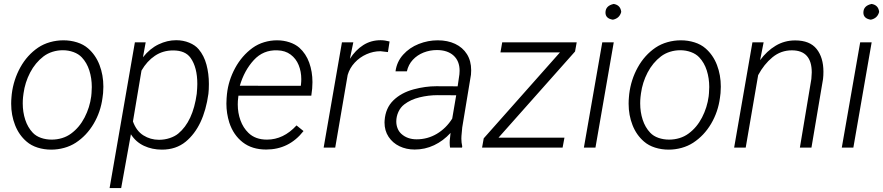

<svg xmlns="http://www.w3.org/2000/svg" viewBox="-20 -741 4435 964"><path d="M39.1 -269Q47.9 -340.8 82 -402.6Q116.2 -464.4 171.4 -502Q198.2 -520 231.2 -529.3Q264.2 -538.6 298.3 -538.6Q334.5 -538.6 366.9 -528.3Q399.4 -518.1 422.4 -498Q460.4 -464.8 479.7 -414.6Q499 -364.3 499 -305.7Q499 -289.6 497.6 -273.4L494.6 -249.5Q485.4 -179.2 450.2 -119.6Q415 -60.1 360.4 -24.4Q334 -7.3 302 1.5Q270 10.3 237.3 10.3Q201.2 10.3 168.7 0Q136.2 -10.3 113.3 -30.3Q75.2 -63 55.7 -112.8Q36.1 -162.6 36.1 -220.2Q36.1 -236.8 37.6 -252.9ZM95.7 -252.9Q94.2 -237.8 94.2 -221.7Q94.2 -178.2 106.7 -139.9Q119.1 -101.6 144.5 -74.7Q160.6 -57.6 185.8 -48.8Q210.9 -40 239.7 -40Q266.1 -40 291.3 -47.6Q316.4 -55.2 336.9 -70.3Q378.9 -101.1 404.8 -151.4Q430.7 -201.7 438 -257.3L439.5 -272.9Q440.9 -288.6 440.9 -304.2Q440.9 -348.1 428.5 -387.2Q416 -426.3 390.6 -453.1Q374.5 -470.2 349.1 -479.5Q323.7 -488.8 295.4 -488.8Q269 -488.8 243.9 -481Q218.8 -473.1 198.7 -458Q157.2 -426.3 131.3 -376.7Q105.5 -327.1 98.1 -272Z M637.2 -66.9 588.4 203.1H530.3L657.2 -528.3H711.4L697.8 -453.6Q732.9 -497.6 776.4 -518.3Q819.8 -539.1 864.3 -539.1Q899.9 -539.1 930.2 -526.6Q960.4 -514.2 977.5 -493.7Q1004.4 -461.9 1016.6 -416.5Q1028.8 -371.1 1028.8 -319.3Q1028.8 -290 1026.4 -270Q1003.4 -105 912.6 -29.8Q863.8 10.3 793 10.3Q743.7 10.3 702.9 -8.8Q662.1 -27.8 637.2 -66.9ZM690.4 -386.7 647.5 -131.3Q664.6 -83.5 700 -61.3Q735.4 -39.1 778.3 -39.1Q806.2 -39.1 832 -47.6Q857.9 -56.2 875 -70.3Q948.7 -131.3 967.8 -270Q970.7 -301.3 970.7 -319.3Q970.7 -402.8 937 -450.2Q910.6 -487.8 849.1 -487.8Q797.9 -487.8 757.8 -460.9Q717.8 -434.1 690.4 -386.7Z M1503.9 -83Q1431.2 9.8 1316.4 9.8Q1245.6 9.8 1198.7 -26.6Q1151.9 -63 1131.3 -125.5Q1116.7 -171.9 1116.7 -220.7Q1116.7 -238.8 1117.7 -248L1119.6 -269.5Q1127 -337.4 1160.6 -399.4Q1194.3 -461.4 1248 -500.5Q1274.4 -519.5 1306.4 -529.1Q1338.4 -538.6 1370.6 -538.6Q1403.8 -538.6 1433.3 -528.8Q1462.9 -519 1482.9 -501.5Q1516.1 -471.7 1532.5 -426.5Q1548.8 -381.3 1548.8 -328.6Q1548.8 -312.5 1547.4 -296.4L1543 -260.7H1177.2L1175.8 -249Q1173.8 -234.9 1173.8 -216.3Q1173.8 -174.3 1187.3 -137Q1200.7 -99.6 1227.5 -73.7Q1262.2 -40 1320.3 -40Q1403.3 -40 1468.8 -111.3ZM1184.1 -310.5 1490.2 -310.1 1491.2 -317.4Q1492.7 -330.6 1492.7 -343.8Q1492.7 -381.8 1479.5 -414.3Q1466.3 -446.8 1439.2 -467Q1412.1 -487.3 1373 -488.3Q1301.8 -491.2 1254.2 -439.2Q1206.5 -387.2 1184.1 -310.5Z M1890.1 -483.9Q1854.5 -483.9 1820.3 -468.8Q1786.1 -453.6 1761 -426.5Q1735.8 -399.4 1725.6 -364.7L1663.1 0H1605L1696.8 -528.3H1753.9L1736.8 -445.8Q1765.1 -489.7 1803.7 -514.4Q1842.3 -539.1 1890.6 -539.1Q1912.1 -539.1 1936 -532.7L1927.7 -479.5Z M2239.7 0Q2237.8 -11.2 2237.8 -24.9Q2237.8 -33.2 2238.3 -37.1L2242.2 -73.7Q2205.6 -33.7 2159.7 -12Q2113.8 9.8 2062 9.8Q2020 9.8 1985.6 -6.8Q1951.2 -23.4 1930.9 -54.2Q1910.6 -85 1910.6 -126L1911.1 -136.2Q1915.5 -198.2 1954.8 -236.8Q1994.1 -275.4 2057.1 -292.5Q2115.7 -308.1 2170.4 -308.1L2277.8 -307.6L2286.6 -367.7Q2287.6 -380.4 2287.6 -385.7Q2287.6 -434.6 2257.1 -462.2Q2226.6 -489.7 2173.3 -489.7Q2138.7 -489.7 2106.9 -477.3Q2075.2 -464.8 2052.7 -440.7Q2030.3 -416.5 2022.9 -382.8H1965.8Q1972.2 -431.2 2004.2 -466.6Q2036.1 -502 2082.5 -520.3Q2128.9 -538.6 2177.7 -538.6Q2227.1 -538.6 2265.1 -520.8Q2303.2 -502.9 2324.5 -469Q2345.7 -435.1 2345.7 -388.2Q2345.7 -373.5 2344.7 -366.2L2300.8 -101.1L2296.9 -58.6Q2296.4 -54.2 2296.4 -44.9Q2296.4 -25.4 2300.8 -6.3L2299.8 0ZM2250.5 -145.5 2270.5 -262.7 2177.2 -263.2Q2131.3 -263.2 2086.4 -252.2Q2041.5 -241.2 2009.8 -216.8Q1990.7 -202.1 1980.2 -179Q1969.7 -155.8 1969.7 -131.3Q1969.7 -112.8 1976.1 -96.7Q1982.4 -80.6 1994.6 -69.3Q2024.9 -41.5 2071.8 -41.5Q2127 -41.5 2173.6 -69.3Q2220.2 -97.2 2250.5 -145.5Z M2492.7 -478 2501.5 -528.3H2875.5L2867.2 -482.4L2482.9 -49.8H2814L2804.7 0H2400.4L2408.7 -46.4L2791.5 -478Z M3061.5 -721.2Q3095.7 -715.3 3099.1 -681.2Q3090.8 -648.9 3057.1 -642.1Q3020 -647.9 3020 -677.7Q3020 -712.4 3061.5 -721.2ZM3061.5 -528.3 2969.7 0H2911.6L3003.9 -528.3Z M3139.2 -269Q3147.9 -340.8 3182.1 -402.6Q3216.3 -464.4 3271.5 -502Q3298.3 -520 3331.3 -529.3Q3364.3 -538.6 3398.4 -538.6Q3434.6 -538.6 3467 -528.3Q3499.5 -518.1 3522.5 -498Q3560.5 -464.8 3579.8 -414.6Q3599.1 -364.3 3599.1 -305.7Q3599.1 -289.6 3597.7 -273.4L3594.7 -249.5Q3585.4 -179.2 3550.3 -119.6Q3515.1 -60.1 3460.4 -24.4Q3434.1 -7.3 3402.1 1.5Q3370.1 10.3 3337.4 10.3Q3301.3 10.3 3268.8 0Q3236.3 -10.3 3213.4 -30.3Q3175.3 -63 3155.8 -112.8Q3136.2 -162.6 3136.2 -220.2Q3136.2 -236.8 3137.7 -252.9ZM3195.8 -252.9Q3194.3 -237.8 3194.3 -221.7Q3194.3 -178.2 3206.8 -139.9Q3219.2 -101.6 3244.6 -74.7Q3260.7 -57.6 3285.9 -48.8Q3311 -40 3339.8 -40Q3366.2 -40 3391.4 -47.6Q3416.5 -55.2 3437 -70.3Q3479 -101.1 3504.9 -151.4Q3530.8 -201.7 3538.1 -257.3L3539.6 -272.9Q3541 -288.6 3541 -304.2Q3541 -348.1 3528.6 -387.2Q3516.1 -426.3 3490.7 -453.1Q3474.6 -470.2 3449.2 -479.5Q3423.8 -488.8 3395.5 -488.8Q3369.1 -488.8 3344 -481Q3318.8 -473.1 3298.8 -458Q3257.3 -426.3 3231.4 -376.7Q3205.6 -327.1 3198.2 -272Z M3786.6 -363.8 3724.1 0H3666L3757.8 -528.3H3814L3796.4 -439Q3830.1 -484.9 3874.5 -511.5Q3918.9 -538.1 3972.2 -538.1Q4045.9 -538.1 4080.1 -495.1Q4114.3 -452.1 4114.3 -380.9Q4114.3 -361.3 4112.3 -344.2L4054.2 0H3996.1L4053.7 -344.7Q4055.7 -367.2 4055.7 -377.4Q4055.7 -488.3 3955.6 -488.3Q3900.9 -488.3 3858.4 -453.4Q3815.9 -418.5 3786.6 -363.8Z M4356.4 -721.2Q4390.6 -715.3 4394 -681.2Q4385.7 -648.9 4352.1 -642.1Q4314.9 -647.9 4314.9 -677.7Q4314.9 -712.4 4356.4 -721.2ZM4356.4 -528.3 4264.6 0H4206.5L4298.8 -528.3Z"/></svg>

Font: Mardoto Light
Style: Italic
Weight: 300
Italic angle: -12°
Designer: Christian Robertson, Vahan Hovhannisyan
Foundry: Google
Version: Version 1.000